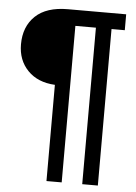

<svg xmlns="http://www.w3.org/2000/svg" viewBox="-53 -757 588 828"><g transform="rotate(5 240.5 -343.0)"><path d="M179.7 30.5V-386Q105.2 -389.9 62 -434.3Q18.8 -478.8 18.8 -547.6Q18.8 -624.5 66.8 -670.2Q114.7 -715.8 207.3 -715.8H459.5V-647H402.1V30.5H334.5V-647H245.6V30.5Z"/></g></svg>

Font: TafelwerkOT
Style: Regular
Weight: 400
Designer: Peter Wiegel
Foundry: Peter Wiegel, based on an original design named Oxford by Christine Lord, 1969
Version: Version 1.000